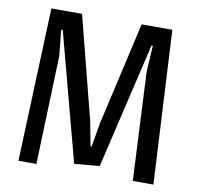

<svg xmlns="http://www.w3.org/2000/svg" viewBox="-78 -781 890 863"><g transform="rotate(10 366.5 -350.0)"><path d="M640 -700 677 0H583L559 -494L566 -614H560L425 -40L310 -30L155 -614H148L160 -496L143 0H61L88 -700H228L348 -230L369 -120H374L392 -227L500 -700Z"/></g></svg>

Font: Magra
Style: Regular
Weight: 400
Designer: Viviana Monsalve
Foundry: Viviana Monsalve
Version: Version 1.001